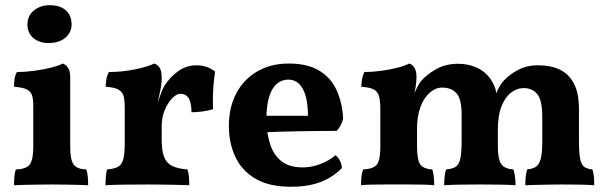

<svg xmlns="http://www.w3.org/2000/svg" viewBox="-20 -712 2346 741"><path d="M34.2 2.9Q34.2 -15.1 35.6 -30.5Q37.1 -45.9 41 -58.1Q81.1 -59.1 94.7 -77.1Q108.4 -95.2 108.4 -145V-306.2Q108.4 -330.1 103.3 -345Q98.1 -359.9 82.3 -367.4Q66.4 -375 34.2 -377Q34.2 -392.1 36.1 -406.5Q38.1 -420.9 45.4 -434.1Q78.1 -434.1 113.8 -439Q149.4 -443.8 178.7 -451.4Q208 -459 222.2 -466.8Q235.4 -461.9 243.2 -449.5Q251 -437 251 -414.1V-145Q251 -95.2 264.2 -77.1Q277.3 -59.1 313 -58.1Q317.4 -45.9 318.8 -29.5Q320.3 -13.2 320.3 2.9Q305.2 2 282.2 1.5Q259.3 1 232.2 0.5Q205.1 0 178.2 0Q151.4 0 123.3 0.5Q95.2 1 72.3 1.5Q49.3 2 34.2 2.9ZM167 -545.9Q131.3 -545.9 108.6 -565.4Q85.9 -585 85.9 -616.2Q85.9 -651.9 111.1 -671.9Q136.2 -691.9 171.4 -691.9Q212.4 -691.9 234.4 -671.9Q256.3 -651.9 256.3 -617.2Q256.3 -586.9 232.2 -566.4Q208 -545.9 167 -545.9Z M461.4 -295.9Q461.4 -325.2 456.8 -341.6Q452.1 -357.9 436.8 -366.5Q421.4 -375 388.2 -377Q388.2 -392.1 390.6 -406.5Q393.1 -420.9 400.4 -434.1Q453.1 -434.1 502.7 -444.6Q552.2 -455.1 575.2 -466.8Q589.4 -461.9 596.7 -449.5Q604 -437 604 -413.1Q604 -388.2 598.6 -362.8Q594.2 -342.3 588.9 -316.4Q593.8 -330.1 598.6 -344.2Q606.4 -367.2 613.3 -378.9Q635.3 -414.1 667.2 -437Q699.2 -460 739.3 -460Q778.3 -460 810.1 -436Q807.1 -416 804.7 -390.6Q802.2 -365.2 801.8 -339.1Q801.3 -313 802.2 -291Q787.1 -285.2 762.7 -282Q738.3 -278.8 719.2 -278.8Q718.3 -318.8 707.3 -334.5Q696.3 -350.1 676.3 -350.1Q661.1 -350.1 644.3 -332.5Q627.4 -314.9 615.7 -286.9Q604 -258.8 604 -225.1V-172.9Q604 -129.9 613.5 -106Q623 -82 644.5 -71.5Q666 -61 703.1 -58.1Q708 -45.9 709.2 -30Q710.4 -14.2 710.4 2.9Q693.4 2 667.7 1.5Q642.1 1 613 0.5Q584 0 556.2 0Q511.2 0 463.1 0.5Q415 1 387.2 2.9Q387.2 -18.1 388.7 -32.5Q390.1 -46.9 393.1 -58.1Q420.4 -60.1 435.3 -68.1Q450.2 -76.2 455.8 -97.7Q461.4 -119.1 461.4 -158.2Z M1008.3 -265.1H1168.5Q1168.5 -332 1148.9 -368.4Q1129.4 -404.8 1092.3 -404.8Q1068.4 -404.8 1049.3 -389.4Q1030.3 -374 1019.5 -340.8Q1009.8 -311 1008.3 -265.1ZM1011.7 -201.7Q1015.1 -179.7 1021.5 -159.2Q1034.2 -116.2 1064.7 -91.1Q1095.2 -65.9 1148.4 -65.9Q1182.1 -65.9 1216.3 -78.9Q1250.5 -91.8 1274.4 -112.8Q1283.2 -107.9 1291.3 -93Q1299.3 -78.1 1299.3 -63Q1262.2 -25.9 1214.4 -8.5Q1166.5 8.8 1103.5 8.8Q1019 8.8 966.1 -22.2Q913.1 -53.2 888.2 -106.7Q863.3 -160.2 863.3 -226.1Q863.3 -296.9 891.4 -350.8Q919.4 -404.8 971.9 -435.8Q1024.4 -466.8 1094.2 -466.8Q1166.5 -466.8 1211.9 -439.5Q1257.3 -412.1 1279.3 -363.5Q1301.3 -314.9 1304.2 -253.9Q1297.4 -225.1 1279.3 -207Q1254.4 -207 1218.3 -206.5Q1182.1 -206.1 1140.6 -205.6Q1099.1 -205.1 1056.6 -203.6Q1033.7 -202.6 1011.7 -201.7Z M1895 -351.6Q1908.7 -384.8 1925.3 -401.9Q1945.3 -423.8 1979 -441.9Q2012.7 -460 2056.6 -460Q2105.5 -460 2140.4 -443.4Q2175.3 -426.8 2194.8 -389.9Q2214.4 -353 2214.4 -291V-169.9Q2214.4 -123 2219 -99.6Q2223.6 -76.2 2234.6 -68.1Q2245.6 -60.1 2266.6 -58.1Q2270.5 -44.9 2272 -30Q2273.4 -15.1 2273.4 2.9Q2249.5 1 2216.6 0.5Q2183.6 0 2148.4 0Q2125.5 0 2099.6 0.5Q2073.7 1 2049.6 1.5Q2025.4 2 2007.3 2.9Q2007.3 -17.1 2009 -31Q2010.7 -44.9 2014.6 -58.1Q2035.6 -60.1 2048.6 -68.6Q2061.5 -77.1 2067.1 -100.1Q2072.8 -123 2072.8 -165V-261.2Q2072.8 -326.2 2053.2 -349.1Q2033.7 -372.1 2001.5 -372.1Q1974.6 -372.1 1951.7 -354Q1928.7 -335.9 1915 -300.5Q1901.4 -265.1 1901.4 -210.9V-147.9Q1901.4 -97.2 1914.6 -78.6Q1927.7 -60.1 1961.4 -58.1Q1965.3 -46.9 1967.5 -31Q1969.7 -15.1 1969.7 2.9Q1945.3 1 1907.5 0.5Q1869.6 0 1832.5 0Q1796.4 0 1759 0.5Q1721.7 1 1694.3 2.9Q1694.3 -15.1 1696 -31Q1697.8 -46.9 1701.7 -58.1Q1725.6 -60.1 1738.5 -68.1Q1751.5 -76.2 1756.6 -100.1Q1761.7 -124 1761.7 -169.9V-269Q1761.7 -329.1 1742.2 -351.6Q1722.7 -374 1686.5 -374Q1661.6 -374 1639.2 -355Q1616.7 -335.9 1603 -300Q1589.4 -264.2 1589.4 -212.9V-147.9Q1589.4 -96.2 1601.6 -78.1Q1613.8 -60.1 1648.4 -58.1Q1652.3 -45.9 1654.1 -30.5Q1655.8 -15.1 1655.8 2.9Q1639.6 1 1614 0.5Q1588.4 0 1561.5 0Q1534.7 0 1512.7 0Q1491.7 0 1464.6 0Q1437.5 0 1413.1 0.5Q1388.7 1 1373.5 2.9Q1373.5 -15.1 1375 -30.5Q1376.5 -45.9 1381.3 -58.1Q1422.4 -60.1 1435.1 -77.6Q1447.8 -95.2 1447.8 -145V-288.1Q1447.8 -320.8 1443.1 -339.4Q1438.5 -357.9 1423.1 -366.5Q1407.7 -375 1374.5 -377Q1374.5 -391.1 1377 -405.5Q1379.4 -419.9 1386.7 -434.1Q1416.5 -434.1 1450 -438.5Q1483.4 -442.9 1512.9 -450.4Q1542.5 -458 1559.6 -466.8Q1571.8 -462.9 1579.6 -450.4Q1587.4 -438 1587.4 -414.1Q1587.4 -397 1584 -376Q1582.5 -366.7 1579.6 -353Q1585.9 -367.2 1590.3 -375.5Q1599.6 -394 1607.4 -401.9Q1628.4 -425.8 1664.6 -445.8Q1700.7 -465.8 1746.6 -465.8Q1793.5 -465.8 1830.1 -445.8Q1866.7 -425.8 1884.8 -386.2Q1893.6 -370.1 1895 -351.6Z"/></svg>

Font: Abu Sayed
Style: Regular
Weight: 400
Designer: Jayed Ahsan Saad
Foundry: Codepotro
Version: Codepotro Abu Sayed;Version 0.800